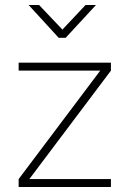

<svg xmlns="http://www.w3.org/2000/svg" viewBox="-20 -752 521 772"><path d="M55 -468H383L55 -32V0H426V-32H98L426 -468V-500H55ZM216 -600H244L366 -732H324L231 -633L137 -732H95Z"/></svg>

Font: TitilliumText22L
Style: 1 wt
Weight: 100
Designer: Campivisivi
Foundry: Campivisivi
Version: 1.000